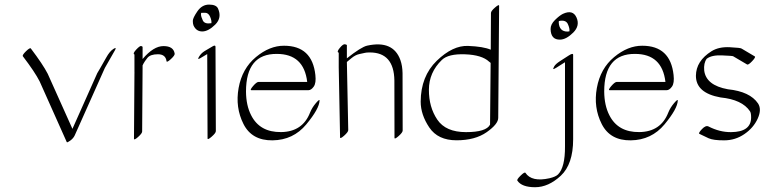

<svg xmlns="http://www.w3.org/2000/svg" viewBox="-20 -574 3293 827"><path d="M475.6 -358.4Q454.1 -319.8 431.6 -281.2L301.8 9.3Q295.9 22 282.5 31.7Q269 41.5 267.6 38.1L150.9 -223.1Q130.4 -263.7 78.6 -331.5Q74.7 -336.4 92 -353.3Q109.4 -370.1 112.8 -365.2Q164.6 -296.9 185.5 -256.3L292 -19L398.9 -258.8Q399.4 -259.8 411.1 -279.5Q422.9 -299.3 437.5 -325.9Q452.1 -352.5 467.8 -362.8Q483.4 -373 475.6 -358.4Z M594.2 -319.8Q641.1 -375.5 684.3 -375.5Q727.5 -375.5 732.4 -342.8Q733.4 -335.4 715.8 -319.3Q698.2 -303.2 697.3 -310.5Q693.4 -340.3 660.2 -340.3Q627 -340.3 614.5 -324.2Q602.1 -308.1 598.1 -300.3Q593.3 -291 593.8 -290Q594.2 -289.1 594.2 -288.6L592.3 -7.8Q592.3 0.5 574.7 16.1Q557.1 31.7 557.1 23.4L559.1 -257.3Q559.1 -258.3 559.3 -260.3Q559.6 -262.2 559.1 -263.2V-339.4Q550.3 -342.8 566.7 -360.4Q583 -377.9 588.6 -375.7Q594.2 -373.5 594.2 -372.1Z M918.9 -537.6Q937 -497.6 907 -468Q877 -438.5 851.1 -438.5Q825.2 -438.5 813.5 -464.4Q810.5 -471.7 810.5 -484.1Q810.5 -496.6 830.3 -525.4Q850.1 -554.2 880.6 -554.2Q911.1 -554.2 918.9 -537.6ZM890.6 -474.1Q892.1 -485.8 884.8 -502.4Q877.4 -519 863.3 -519Q849.1 -519 846.2 -518.6Q845.7 -515.1 845.7 -509.5Q845.7 -503.9 853.3 -486.6Q860.8 -469.2 890.6 -474.1ZM861.3 -354 896 -374.5Q907.7 -381.3 908.2 -373L909.7 -9.3Q909.7 -1 891.8 14.6Q874 30.3 874 22L872.6 -340.8H872.1L843.3 -323.7Q828.1 -314.5 837.2 -329.6Q846.2 -344.7 861.3 -354Z M1061.5 -78.1Q1098.6 -3.9 1190.9 -5.1Q1283.2 -6.3 1315.4 -88.9Q1324.2 -110.8 1340.6 -129.9Q1356.9 -148.9 1356.4 -141.1Q1355.5 -106 1299.3 -38.3Q1243.2 29.3 1154.1 30.5Q1064.9 31.7 1028.8 -39.8Q992.7 -111.3 1007.8 -195.1Q1022.9 -278.8 1082.3 -328.1Q1141.6 -377.4 1203.6 -377Q1324.7 -377 1338.4 -251Q1342.3 -216.3 1331.3 -200.9Q1320.3 -185.5 1308.6 -185.5H1063Q1054.7 -185.5 1070.1 -203.4Q1085.4 -221.2 1093.8 -221.2H1303.2Q1289.1 -341.8 1172.4 -341.8Q1039.6 -342.8 1039.6 -179.7Q1040 -120.1 1061.5 -78.1Z M1439 -284.2V-347.2Q1428.7 -349.6 1443.4 -367.4Q1458 -385.3 1466.1 -383.3Q1474.1 -381.3 1474.1 -379.9V-322.8Q1535.6 -371.6 1561.5 -377.4Q1673.3 -401.9 1704.6 -315.4Q1713.4 -290.5 1713.9 -258.8L1714.4 -11.7Q1714.4 -3.4 1696.8 12.2Q1679.2 27.8 1679.2 19.5L1678.7 -227.5Q1676.8 -348.1 1572.8 -348.1Q1558.1 -348.1 1552 -346.4Q1545.9 -344.7 1528.6 -341.3Q1511.2 -337.9 1493.2 -323Q1475.1 -308.1 1474.1 -307.1L1480 -13.7Q1480 -5.4 1462.4 10.3Q1444.8 25.9 1444.8 17.6Z M2093.8 -359.9 2094.7 -518.1Q2094.7 -526.4 2112.3 -541.7Q2129.9 -557.1 2129.9 -548.8L2126 -66.4Q2126 -39.6 2076.2 -4.6Q2026.4 30.3 1946.3 30.3Q1866.2 30.3 1829.1 -24.9Q1792 -80.1 1792 -136.2Q1792.5 -245.6 1861.3 -312.3Q1930.2 -378.9 1996.3 -376.2Q2062.5 -373.5 2093.8 -359.9ZM2093.3 -303.2Q2091.3 -304.2 2086.4 -308.6Q2055.7 -337.4 1983.4 -340.1Q1911.1 -342.8 1883.3 -315.9Q1827.6 -262.2 1827.4 -187.5Q1827.1 -112.8 1863.5 -58.8Q1899.9 -4.9 1987.1 -4.9Q2074.2 -4.9 2090.8 -37.1Z M2404.3 -514.2Q2447.3 -534.2 2463.1 -498.8Q2479 -463.4 2449 -433.6Q2418.9 -403.8 2392.6 -403.3Q2352.5 -402.3 2351.6 -448.7Q2351.1 -468.8 2370.4 -487.8Q2389.6 -506.8 2404.3 -514.2ZM2386.7 -476.6Q2389.2 -438 2424.3 -438Q2428.7 -438 2432.6 -439Q2434.6 -451.2 2425.8 -470.5Q2417 -489.7 2387.2 -483.4Q2386.7 -480 2386.7 -476.6ZM2448.7 -337.4V25.9Q2448.7 133.3 2395.5 182.9Q2342.3 232.4 2284.9 232.4Q2227.5 232.4 2208.5 204.1Q2205.1 199.2 2222.4 182.4Q2239.7 165.5 2243.2 170.4Q2270 210.9 2346.7 193.8Q2373.5 187.5 2383.8 177.2Q2414.1 146.5 2413.6 57.1V-305.2L2413.1 -305.7Q2366.2 -274.9 2363.8 -276.4Q2361.3 -277.8 2367.2 -288.1Q2373 -298.3 2392.3 -310.8Q2411.6 -323.2 2430.2 -335.2Q2448.7 -347.2 2448.7 -337.4Z M2604.5 -78.1Q2641.6 -3.9 2733.9 -5.1Q2826.2 -6.3 2858.4 -88.9Q2867.2 -110.8 2883.5 -129.9Q2899.9 -148.9 2899.4 -141.1Q2898.4 -106 2842.3 -38.3Q2786.1 29.3 2697 30.5Q2607.9 31.7 2571.8 -39.8Q2535.6 -111.3 2550.8 -195.1Q2565.9 -278.8 2625.2 -328.1Q2684.6 -377.4 2746.6 -377Q2867.7 -377 2881.3 -251Q2885.3 -216.3 2874.3 -200.9Q2863.3 -185.5 2851.6 -185.5H2606Q2597.7 -185.5 2613 -203.4Q2628.4 -221.2 2636.7 -221.2H2846.2Q2832 -341.8 2715.3 -341.8Q2582.5 -342.8 2582.5 -179.7Q2583 -120.1 2604.5 -78.1Z M3031.7 -29.3Q3080.1 -4.4 3128.9 -4.9Q3215.3 -5.4 3215.3 -68.4Q3215.3 -87.9 3210.4 -94.7Q3176.8 -145 3083.5 -154.3Q2977.5 -173.3 2977.5 -247.6Q2978 -311.5 3044.9 -353.5Q3076.2 -373 3123.5 -370.6Q3170.9 -368.2 3174.3 -364.7L3231 -331.1Q3236.3 -328.1 3219.7 -310.5Q3203.1 -293 3197.8 -296.4L3140.6 -330.1Q3140.1 -330.1 3137.7 -331.8Q3135.3 -333.5 3090.1 -335.4Q3044.9 -337.4 3023.9 -320.8Q3010.3 -302.2 3013.2 -270.5Q3021 -206.5 3115.2 -189.5Q3210.4 -179.7 3245.1 -128.4Q3261.7 -103 3243.7 -63.2Q3225.6 -23.4 3186.5 3.4Q3147.5 30.3 3100.1 30.5Q3052.7 30.8 3032.2 21.5Q3011.7 12.2 2992.2 2.4Q2987.3 -1 3003.7 -18.1Q3020 -35.2 3031.7 -29.3Z"/></svg>

Font: ML-NILA06_NewLipi
Style: Regular
Weight: 400
Designer: CLT@C-DIT
Version: Version ML-NILA06_NewLipi 2.